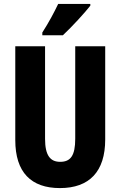

<svg xmlns="http://www.w3.org/2000/svg" viewBox="-20 -950 614 980"><path d="M441 -921V-930H277C256 -886 230 -837 196 -784V-770H301C349 -815 413 -885 441 -921ZM517 -238V-714H364V-242C364 -155 340 -124 287 -124C237 -124 210 -156 210 -241V-714H58V-235C58 -70 139 10 286 10C436 10 517 -74 517 -238Z"/></svg>

Font: Noto Sans Thai Looped ExtraCondensed ExtraBold
Style: Regular
Weight: 800
Width: 2
Designer: Sasikarn Vongin, Ben Mitchell
Foundry: The Fontpad Ltd
Version: Version 1.001